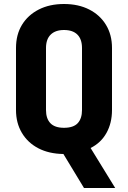

<svg xmlns="http://www.w3.org/2000/svg" viewBox="-20 -760 640 960"><path d="M400 180 297 10Q225 9 172 -18.5Q119 -46 89.5 -95.5Q60 -145 60 -210V-520Q60 -587 90 -636Q120 -685 174 -712.5Q228 -740 300 -740Q372 -740 426 -712.5Q480 -685 510 -635.5Q540 -586 540 -520V-210Q540 -145 512.5 -95.5Q485 -46 433 -20L556 180ZM300 -121Q347 -121 368.5 -144Q390 -167 390 -210V-520Q390 -564 367 -587Q344 -610 300 -610Q257 -610 233.5 -587Q210 -564 210 -520V-210Q210 -167 232 -144Q254 -121 300 -121Z"/></svg>

Font: NKDuy Mono ExtraBold
Style: Regular
Weight: 800
Monospace: yes
Designer: NKDuy
Foundry: NKDuy
Version: Version 2.251; ttfautohint (v1.8.4.7-5d5b)